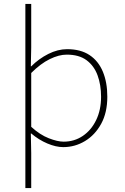

<svg xmlns="http://www.w3.org/2000/svg" viewBox="-20 -742 640 984"><path d="M110 222V-722H140V-498L138 -402H140Q179 -441 227.5 -465.5Q276 -490 324 -490Q393 -490 438.5 -460Q484 -430 507 -375Q530 -320 530 -246Q530 -165 498.5 -107.5Q467 -50 415.5 -19Q364 12 304 12Q267 12 223 -6.5Q179 -25 140 -58H138L140 42V222ZM306 -16Q361 -16 404.5 -45.5Q448 -75 473 -127Q498 -179 498 -246Q498 -307 480 -356Q462 -405 423.5 -433.5Q385 -462 322 -462Q282 -462 235 -439Q188 -416 140 -368V-92Q185 -51 230 -33.5Q275 -16 306 -16Z"/></svg>

Font: Source Code Pro ExtraLight
Style: Regular
Weight: 200
Monospace: yes
Designer: Paul D. Hunt, Teo Tuominen
Foundry: Adobe
Version: Version 1.026;hotconv 1.1.0;makeotfexe 2.6.0